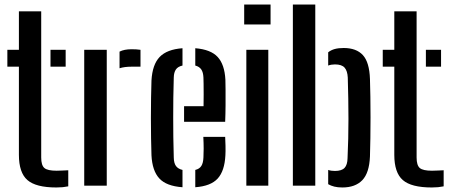

<svg xmlns="http://www.w3.org/2000/svg" viewBox="-20 -820 1996 848"><path d="M12.5 -525.5V-600H63.5V-770H162V-124.5Q162 -90 176 -78Q190 -66 230 -66Q244.5 -66 255.8 -66.8Q267 -67.5 281.5 -68V3Q269.5 5.5 256.8 6.8Q244 8 229 8Q138.5 8 101 -24.8Q63.5 -57.5 63.5 -136V-525.5ZM203 -525.5V-600H270V-525.5Z M352 0V-600H451.5V0ZM508 -518.5V-592Q528.5 -602.5 561 -602.5Q571 -602.5 581.2 -602Q591.5 -601.5 600.5 -600V-525.5H562Q529.5 -525.5 508 -518.5Z M649 -134Q648 -167 647.2 -209.8Q646.5 -252.5 646.5 -298.8Q646.5 -345 647.2 -388Q648 -431 649 -464.5Q653 -535 685.2 -568.5Q717.5 -602 786 -607V-530.5Q765.5 -526 756.8 -513Q748 -500 747.5 -478Q746 -432 745.5 -388.2Q745 -344.5 745 -301.5Q745 -258.5 745.5 -214.5Q746 -170.5 747.5 -124Q748 -99.5 757.2 -86.8Q766.5 -74 786 -69.5V7Q715 2 683.8 -31.8Q652.5 -65.5 649 -134ZM842.5 7V-69.5Q861 -74 869.2 -87Q877.5 -100 878.5 -124.5Q879.5 -139.5 879.5 -163.5Q879.5 -187.5 878 -215.5H974.5Q975.5 -201.5 976 -176Q976.5 -150.5 975.5 -134Q972 -65 941.5 -31.5Q911 2 842.5 7ZM793 -282V-351H879Q879.5 -377 879.5 -403Q879.5 -429 879.2 -449.2Q879 -469.5 878.5 -478Q877.5 -501 868.8 -513.5Q860 -526 842.5 -530.5V-607Q911 -601.5 941.5 -568.2Q972 -535 975.5 -468Q976 -456.5 976.2 -425.2Q976.5 -394 976.2 -355.2Q976 -316.5 974.5 -282Z M1058.5 -712V-800H1175V-712ZM1068 0V-600H1165V0Z M1273.5 0V-800H1372.5V0ZM1429.5 -6.5V-69.5Q1436.5 -67 1444 -66Q1451.5 -65 1459.5 -65Q1489 -65 1501.8 -78.5Q1514.5 -92 1515 -121.5Q1517 -164.5 1518 -207.5Q1519 -250.5 1519 -294.5Q1519 -338.5 1518.2 -384Q1517.5 -429.5 1516 -477.5Q1514.5 -507 1502 -521.2Q1489.5 -535.5 1459.5 -535.5Q1443 -535.5 1429.5 -530.5V-589Q1442 -599 1458.5 -603.5Q1475 -608 1498 -608Q1554 -608 1582.8 -576.5Q1611.5 -545 1614 -471Q1615 -437 1615.8 -393Q1616.5 -349 1616.5 -301.8Q1616.5 -254.5 1615.8 -209.8Q1615 -165 1614 -129Q1611 -56 1580 -24Q1549 8 1492 8Q1471.5 8 1456.5 4.2Q1441.5 0.5 1429.5 -6.5Z M1670.5 -525.5V-600H1721.5V-770H1820V-124.5Q1820 -90 1834 -78Q1848 -66 1888 -66Q1902.5 -66 1913.8 -66.8Q1925 -67.5 1939.5 -68V3Q1927.5 5.5 1914.8 6.8Q1902 8 1887 8Q1796.5 8 1759 -24.8Q1721.5 -57.5 1721.5 -136V-525.5ZM1861 -525.5V-600H1928V-525.5Z"/></svg>

Font: Big Shoulders Stencil Text Thin SemiBold
Style: Regular
Weight: 600
Version: Version 2.001